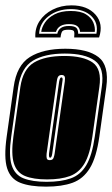

<svg xmlns="http://www.w3.org/2000/svg" viewBox="-28 -686 419 717"><path d="M239 -666Q298 -666 328.5 -631.5Q359 -597 342 -546H249Q251 -564 248 -569.5Q245 -575 227 -575Q209 -575 204.5 -569Q200 -563 198 -546H104Q102 -580 119.5 -607Q137 -634 168.5 -650Q200 -666 239 -666ZM237 -652Q188 -652 154 -626Q120 -600 118 -560H186Q192 -589 229 -589Q249 -589 256.5 -582.5Q264 -576 264 -560H332Q340 -600 313 -626Q286 -652 237 -652ZM236 -645Q273 -645 293 -632.5Q313 -620 320.5 -602Q328 -584 326 -567H271Q270 -581 260.5 -588.5Q251 -596 230 -596Q190 -596 181 -567H126Q128 -584 140 -602Q152 -620 176 -632.5Q200 -645 236 -645ZM144 11Q84 11 47.5 -3.5Q11 -18 -1.5 -58Q-14 -98 -3 -176L23 -361Q34 -442 83.5 -473Q133 -504 216 -504Q299 -504 339.5 -473Q380 -442 369 -361L343 -176Q332 -98 307.5 -58Q283 -18 243 -3.5Q203 11 144 11ZM146 -7Q200 -7 236.5 -20Q273 -33 294.5 -69.5Q316 -106 326 -176L352 -361Q363 -433 326 -459.5Q289 -486 214 -486Q139 -486 95 -459.5Q51 -433 40 -361L14 -176Q4 -106 15.5 -69.5Q27 -33 60 -20Q93 -7 146 -7ZM148 -16Q97 -16 66 -28.5Q35 -41 24 -75.5Q13 -110 22 -176L48 -361Q58 -428 99 -452.5Q140 -477 212 -477Q283 -477 318 -452.5Q353 -428 343 -361L317 -176Q308 -110 287.5 -75.5Q267 -41 233 -28.5Q199 -16 148 -16ZM158 -88Q169 -88 172 -96.5Q175 -105 176 -112L214 -382Q216 -396 213 -401Q210 -406 202 -406Q195 -406 190.5 -401.5Q186 -397 184 -382L146 -112Q145 -102 146.5 -95Q148 -88 158 -88ZM159 -97Q154 -97 155 -112L193 -382Q196 -397 201 -397Q208 -397 205 -382L167 -112Q165 -97 159 -97Z"/></svg>

Font: Alumni Sans Collegiate One
Style: Italic
Weight: 400
Italic angle: -8°
Designer: Robert E. Leuschke
Foundry: Robert E. Leuschke
Version: Version 1.100